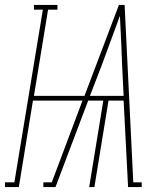

<svg xmlns="http://www.w3.org/2000/svg" viewBox="-50 -755 670 775"><path d="M-30 0V-19H8L123 -716H87V-735H182V-716H144L87 -368H291L430 -735H453L488 -19H522V0H467L449 -349H388L331 0H310L367 -349H306L174 0H125V-19H159L283 -349H83L26 0ZM313 -368H449L443 -490Q441 -540 439 -590.5Q437 -641 434 -691Q416 -641 397 -590.5Q378 -540 360 -490Z"/></svg>

Font: Iosevka HT Thin Extended
Style: Italic
Weight: 100
Width: 7
Italic angle: -9°
Monospace: yes
Designer: Belleve Invis
Foundry: Belleve Invis
Version: Version 32.3.0; ttfautohint (v1.8.4)